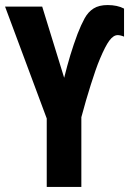

<svg xmlns="http://www.w3.org/2000/svg" viewBox="-20 -740 511 760"><path d="M234 -432Q240 -456 246 -478.5Q252 -501 258.5 -522Q265 -543 272 -564Q279 -585 287 -606Q301 -642 315 -667.5Q329 -693 350.5 -706.5Q372 -720 406 -720Q425 -720 441.5 -716.5Q458 -713 471 -706V-595Q464 -598 457.5 -599.5Q451 -601 446 -601Q429 -601 413 -579.5Q397 -558 376 -508Q367 -487 358 -461Q349 -435 339.5 -405Q330 -375 320.5 -342.5Q311 -310 302 -276V0H165V-271L0 -714H147Z"/></svg>

Font: Noto Sans Display ExtraCondensed
Style: Bold
Weight: 700
Width: 2
Designer: Monotype Design Team
Foundry: Monotype Imaging Inc.
Version: Version 2.003